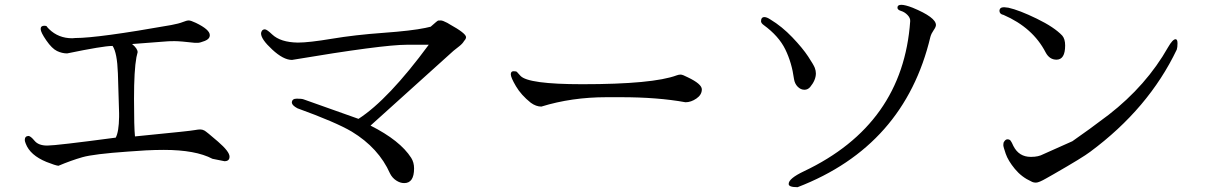

<svg xmlns="http://www.w3.org/2000/svg" viewBox="-20 -762 5040 798"><path d="M729 -214Q777 -219 790.5 -221.5Q804 -224 812.5 -224Q821 -224 829.5 -219.5Q838 -215 886 -173.5Q934 -132 934 -111Q934 -92 913 -92L863 -102Q793 -139 661 -139Q625 -139 586 -137L512 -132Q369 -122 322 -108.5Q275 -95 223 -73Q211 -74 173 -89Q105 -117 87 -165Q83 -175 83 -180Q83 -196 98 -197Q107 -197 123.5 -177Q140 -157 176 -157H177Q213 -157 461 -190Q474 -214 475 -276V-292L470 -457Q467 -543 448 -571H446Q409 -571 259 -540Q238 -540 217 -550Q196 -560 172.5 -594Q149 -628 149 -641.5Q149 -655 164 -655Q173 -655 174.5 -652Q176 -649 184 -641Q223 -603 280 -603Q288 -604 293 -604Q388 -604 692 -658Q724 -664 740 -670.5Q756 -677 764.5 -677Q773 -677 794 -667Q852 -639 852 -616Q852 -600 831.5 -592Q811 -584 802 -584H790Q729 -591 706 -591Q683 -591 673 -590L529 -579Q552 -560 552 -545Q552 -543 547 -524Q537 -470 537 -351Q537 -232 541 -195Z M1193 -335Q1193 -352 1213.5 -352Q1234 -352 1242 -349L1470 -268Q1594 -348 1762 -576Q1762 -576 1671 -576Q1569 -576 1194 -513H1193Q1158 -513 1111.5 -556Q1065 -599 1065 -623Q1065 -629 1069 -634.5Q1073 -640 1081 -640Q1089 -640 1111 -619Q1146 -586 1218 -585Q1264 -585 1359.5 -601Q1455 -617 1573 -625.5Q1691 -634 1748 -646L1770 -651Q1798 -676 1801 -676.5Q1804 -677 1812 -677Q1820 -677 1839 -667L1849 -661Q1916 -624 1917 -608Q1917 -600 1909 -592Q1903 -581 1889 -570Q1875 -559 1865 -551L1520 -240Q1643 -178 1689 -106Q1701 -87 1701 -62Q1701 -1 1660 -1Q1643 -1 1626.5 -12Q1610 -23 1601 -41Q1554 -147 1442 -215Q1376 -254 1216 -312Q1194 -324 1193 -335Z M2501 -358Q2356 -358 2230 -319Q2208 -319 2186 -335Q2146 -367 2124.5 -403.5Q2103 -440 2103 -453Q2103 -466 2114.5 -466Q2126 -466 2128.5 -463Q2131 -460 2143 -447Q2175 -412 2400 -412Q2694 -412 2793 -449Q2801 -452 2809 -452Q2817 -452 2838 -441Q2897 -413 2897 -390.5Q2897 -368 2874.5 -352.5Q2852 -337 2829 -337Q2714 -358 2560 -358Z M3280 -434Q3271 -501 3244 -556.5Q3217 -612 3154 -658Q3144 -665 3143 -673Q3143 -691 3157 -691Q3167 -691 3182 -681Q3230 -652 3273 -607Q3316 -562 3339 -527Q3362 -492 3366.5 -480Q3371 -468 3371 -457Q3371 -429 3347 -400Q3337 -389 3324 -389H3323Q3308 -389 3295.5 -401.5Q3283 -414 3280 -434ZM3295 16Q3258 16 3258 3V2Q3258 -20 3321 -50Q3733 -245 3763 -674Q3764 -687 3752 -699.5Q3740 -712 3725 -716.5Q3710 -721 3710 -730Q3710 -742 3726 -742Q3742 -742 3773 -730Q3870 -690 3870 -658Q3870 -650 3860.5 -636.5Q3851 -623 3847 -609Q3739 -155 3295 16Z M4407 -573Q4407 -514 4371 -514Q4342 -514 4326 -544Q4273 -647 4151 -700Q4135 -703 4134 -716Q4134 -732 4153 -732L4171 -730Q4216 -720 4289 -684.5Q4362 -649 4395 -614Q4407 -600 4407 -573ZM4866 -599Q4874 -599 4874 -582Q4874 -565 4871 -556Q4754 -311 4511 -131Q4481 -108 4359 -38L4329 -21Q4298 -3 4286 -3Q4274 -3 4266 -8Q4226 -26 4198 -60Q4170 -94 4160 -123Q4150 -152 4150 -159L4151 -169Q4158 -183 4167 -183Q4176 -183 4180.5 -177Q4185 -171 4192 -155Q4215 -110 4264 -110Q4265 -110 4266 -110Q4296 -110 4316 -121L4437 -175Q4505 -222 4588 -285Q4745 -407 4835 -566Q4854 -599 4866 -599Z"/></svg>

Font: Sawarabi Mincho
Style: Regular
Weight: 400
Version: Version 1.00